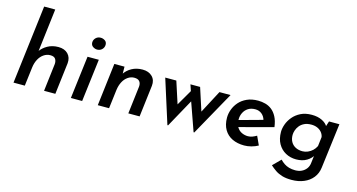

<svg xmlns="http://www.w3.org/2000/svg" viewBox="-98 -1205 3419 1840"><g transform="rotate(15 1611.5 -284.5)"><path d="M200 -348Q228 -389 274.5 -415Q321 -441 381 -441Q442 -441 476 -406Q510 -371 505 -314L467 0H355L388 -275Q390 -306 376 -325.5Q362 -345 326 -345Q291 -345 261 -324.5Q231 -304 212 -268.5Q193 -233 187 -187L164 0H52L147 -780H257L202 -325Z M673 -423H785L733 0H621ZM681 -569Q682 -595 701 -613.5Q720 -632 749 -632Q771 -632 791 -619Q811 -606 811 -577Q810 -550 791 -531.5Q772 -513 743 -513Q722 -513 701.5 -526.5Q681 -540 681 -569Z M1040 -423 1041 -332 1035 -346Q1062 -389 1108.5 -415Q1155 -441 1216 -441Q1277 -441 1312 -406Q1347 -371 1341 -314L1303 0H1191L1224 -274Q1227 -306 1211.5 -325.5Q1196 -345 1159 -345Q1125 -345 1095.5 -324.5Q1066 -304 1047.5 -268.5Q1029 -233 1023 -187L1000 0H888L939 -423Z M1842 13 1743 -267 1589 12H1582L1444 -423H1554L1640 -158L1601 -165L1715 -361L1694 -423H1790L1871 -173L1849 -171L1982 -423H2092L1849 13Z M2354 -85Q2376 -85 2397.5 -93Q2419 -101 2439 -113L2479 -26Q2448 -9 2412 0.5Q2376 10 2342 10Q2274 10 2223 -14.5Q2172 -39 2143.5 -87.5Q2115 -136 2115 -206Q2115 -246 2130 -287Q2145 -328 2175 -362.5Q2205 -397 2252 -418.5Q2299 -440 2362 -440Q2399 -440 2434.5 -430.5Q2470 -421 2499 -398Q2528 -375 2549 -335.5Q2570 -296 2578 -235L2225 -141L2207 -206L2498 -286L2459 -272Q2449 -309 2422 -331Q2395 -353 2358 -353Q2315 -353 2286 -334Q2257 -315 2242 -284Q2227 -253 2227 -219Q2227 -170 2246 -140.5Q2265 -111 2294 -98Q2323 -85 2354 -85Z M2866 211Q2810 211 2771 199Q2732 187 2703 167Q2674 147 2649 124L2725 48Q2744 68 2765.5 82.5Q2787 97 2814.5 105Q2842 113 2876 113Q2912 113 2940 99.5Q2968 86 2986 61.5Q3004 37 3007 3L3020 -103L3026 -83Q3006 -43 2962.5 -16.5Q2919 10 2857 10Q2799 10 2752 -16Q2705 -42 2677.5 -90.5Q2650 -139 2650 -208Q2650 -243 2664.5 -283.5Q2679 -324 2709 -360Q2739 -396 2785 -419Q2831 -442 2894 -442Q2954 -442 2996.5 -421Q3039 -400 3056 -368L3045 -349L3069 -423H3172L3116 22Q3109 81 3075 123.5Q3041 166 2987 188.5Q2933 211 2866 211ZM2914 -350Q2873 -350 2844.5 -336Q2816 -322 2798.5 -300Q2781 -278 2773 -253.5Q2765 -229 2765 -208Q2765 -169 2781 -140.5Q2797 -112 2826.5 -96.5Q2856 -81 2896 -81Q2923 -81 2948.5 -92Q2974 -103 2994.5 -122Q3015 -141 3028 -168L3039 -260Q3034 -287 3016.5 -307.5Q2999 -328 2973 -339Q2947 -350 2914 -350Z"/></g></svg>

Font: Josefin Sans Thin SemiBold
Style: Italic
Weight: 600
Italic angle: -7°
Version: Version 2.000